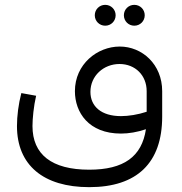

<svg xmlns="http://www.w3.org/2000/svg" viewBox="-20 -550 749 792"><path d="M414 -444C438 -444 457 -463 457 -487C457 -511 438 -530 414 -530C390 -530 371 -511 371 -487C371 -463 390 -444 414 -444ZM534 -444C558 -444 577 -463 577 -487C577 -511 558 -530 534 -530C510 -530 491 -511 491 -487C491 -463 510 -444 534 -444ZM474 -358C381 -358 289 -285 289 -174C289 -86 346 1 479 1C511 1 547 -5 582 -17C565 96 491 150 348 150C193 150 114 87 114 -30C114 -61 119 -112 129 -155L68 -166C56 -120 50 -71 50 -30C50 131 159 222 348 222C545 222 649 122 649 -69V-174C649 -285 566 -358 474 -358ZM585 -89C549 -77 510 -71 479 -71C398 -71 353 -111 353 -171C353 -237 407 -286 473 -286C538 -286 585 -239 585 -174Z"/></svg>

Font: UULA Sans
Style: Regular
Weight: 400
Designer: Mohamed Gaber, Laura Garcia Mut
Foundry: Kief Type Foundry
Version: Version 3.006;hotconv 1.0.109;makeotfexe 2.5.65596